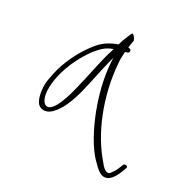

<svg xmlns="http://www.w3.org/2000/svg" viewBox="-127 -677 912 943"><g transform="rotate(20 329.0 -205.0)"><path d="M87 -175C80 -135 83 -95 96 -75C113 -53 145 -48 176 -73C215 -101 247 -156 272 -211C297 -266 318 -325 343 -380L359 -416L355 -379C348 -297 355 -219 369 -143C385 -60 415 39 458 96C477 125 492 141 507 147C544 160 571 126 591 94L604 72C613 58 589 53 584 61V62L570 84C562 97 552 108 543 116C535 125 527 126 521 122C509 118 498 103 487 81C416 -36 373 -218 392 -402C393 -421 398 -438 401 -453L403 -462C413 -464 424 -465 425 -471V-472C428 -481 424 -486 411 -489C416 -506 421 -518 425 -530C419 -555 409 -561 405 -560C404 -559 402 -556 397 -549C390 -539 369 -505 361 -487C358 -485 353 -485 350 -485C296 -473 268 -455 234 -422C187 -378 136 -310 108 -239C98 -215 90 -193 87 -175ZM132 -235C159 -301 206 -363 251 -406C278 -428 300 -450 346 -457L340 -445C303 -375 275 -291 240 -215C224 -179 176 -72 135 -80C129 -81 122 -86 118 -93C99 -124 111 -184 132 -235ZM591 94Z"/></g></svg>

Font: Stray Cat
Style: LtExtObl
Weight: 300
Version: Version 1.0